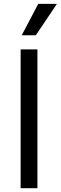

<svg xmlns="http://www.w3.org/2000/svg" viewBox="-20 -986 318 1006"><path d="M176.1 -727.3V0H88.1V-727.3ZM93.8 -801.1 180.4 -965.9H278.4L167.6 -801.1Z"/></svg>

Font: Inter P
Style: Regular
Weight: 400
Designer: Rasmus Andersson
Foundry: rsms
Version: Version 3.018;git-588b23468